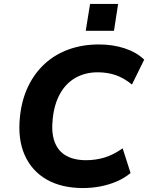

<svg xmlns="http://www.w3.org/2000/svg" viewBox="-20 -941 753 972"><path d="M400 11Q292 11 216.5 -32Q141 -75 105 -156Q69 -237 81 -350Q90 -436 122.5 -503.5Q155 -571 207 -618.5Q259 -666 328.5 -691Q398 -716 481 -716Q552 -716 612 -696Q672 -676 710 -639L648 -513Q608 -546 566 -560.5Q524 -575 475 -575Q412 -575 363 -547.5Q314 -520 284.5 -467.5Q255 -415 247 -341Q239 -270 256.5 -223Q274 -176 314.5 -153Q355 -130 416 -130Q463 -130 507.5 -143Q552 -156 601 -190L641 -65Q611 -40 572 -23Q533 -6 489 2.5Q445 11 400 11ZM414 -785 436 -921H578L557 -785Z"/></svg>

Font: Nunito Sans 8pt ExtraBold
Style: Italic
Weight: 800
Italic angle: -9°
Version: Version 3.101;gftools[0.9.27]